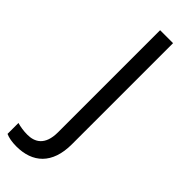

<svg xmlns="http://www.w3.org/2000/svg" viewBox="-374 -734 944 944"><g transform="rotate(45 97.5 -262.0)"><path d="M-4 190C108 190 182 127 182 -11V-714H92V-4C92 87 44 111 -6 111C-33 111 -57 107 -78 101V177C-60 185 -36 190 -4 190Z"/></g></svg>

Font: Noto Sans Arabic UI
Style: Regular
Weight: 400
Designer: Monotype Design Team, Nadine Chahine and Nizar Qandah
Foundry: Monotype Imaging Inc.
Version: Version 2.010